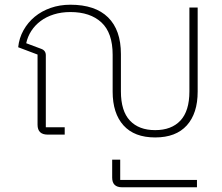

<svg xmlns="http://www.w3.org/2000/svg" viewBox="-20 -570 942 813"><path d="M637 12Q549 12 503 -39Q457 -90 457 -182V-338Q457 -431 409.5 -475Q362 -519 278 -519Q240 -519 208 -509Q176 -499 152 -481Q128 -463 112.5 -439Q97 -415 91 -387L155 -363Q174 -356 174 -336V-31H254V0H182Q139 0 139 -42V-339L57 -370Q61 -409 79.5 -442Q98 -475 127 -499Q156 -523 194.5 -536.5Q233 -550 278 -550Q383 -550 437.5 -496.5Q492 -443 492 -341V-183Q492 -100 530 -59.5Q568 -19 637 -19Q706 -19 744 -59.5Q782 -100 782 -183V-538H817V-182Q817 -90 771 -39Q725 12 637 12ZM497 223Q455 223 455 182V106H489V192H814V223Z"/></svg>

Font: IBM Plex Sans Thai ExtraLight
Style: Regular
Weight: 200
Designer: Mike Abbink, Paul van der Laan, Pieter van Rosmalen, Ben Mitchell, Mark Frömberg
Foundry: Bold Monday
Version: Version 1.1